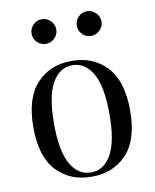

<svg xmlns="http://www.w3.org/2000/svg" viewBox="-85 -808 717 887"><g transform="rotate(-10 274.0 -364.5)"><path d="M501 -257Q501 -120 438.5 -53Q376 14 274 14Q172 14 109.5 -53Q47 -120 47 -257Q47 -394 109.5 -461.5Q172 -529 274 -529Q376 -529 438.5 -461.5Q501 -394 501 -257ZM144 -257Q144 -128 179 -67Q214 -6 274 -6Q334 -6 369 -67Q404 -128 404 -257Q404 -386 369 -447.5Q334 -509 274 -509Q214 -509 179 -447.5Q144 -386 144 -257ZM230 -685Q230 -661 212.5 -644Q195 -627 172 -627Q148 -627 131 -644Q114 -661 114 -685Q114 -708 131 -725.5Q148 -743 172 -743Q195 -743 212.5 -725.5Q230 -708 230 -685ZM442 -685Q442 -661 424.5 -644Q407 -627 384 -627Q360 -627 343 -644Q326 -661 326 -685Q326 -708 343 -725.5Q360 -743 384 -743Q407 -743 424.5 -725.5Q442 -708 442 -685Z"/></g></svg>

Font: Myanmar April Display
Style: Regular
Weight: 400
Designer: Khon Soe Zaw Thu
Foundry: Myanmar OS
Version: Version 2.50 April 12, 2019